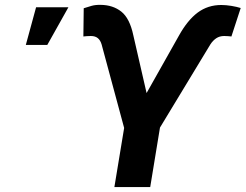

<svg xmlns="http://www.w3.org/2000/svg" viewBox="-20 -757 994 777"><path d="M442.9 0 482.4 -239.3 391.1 -577.6Q386.2 -594.2 375.7 -602.8Q365.2 -611.3 347.7 -611.3Q340.3 -611.3 330.1 -610.6Q319.8 -609.9 317.4 -609.4L318.8 -723.6Q335.4 -729 350.8 -733.4Q366.2 -737.8 387.7 -737.3Q437 -736.8 470.9 -710Q504.9 -683.1 519.5 -614.3L573.2 -380.4L704.1 -612.8Q738.8 -675.3 780 -706.1Q821.3 -736.8 875.5 -736.8Q894.5 -736.8 916.5 -733.2Q938.5 -729.5 954.1 -724.6L916.5 -609.4Q914.1 -609.9 903.8 -610.6Q893.6 -611.3 887.2 -611.3Q868.7 -611.3 855 -602.1Q841.3 -592.8 831.5 -577.6L627.4 -240.7L587.9 0ZM84.5 -575.2 126 -727.5H256.8L171.4 -575.2Z"/></svg>

Font: Inter 18pt
Style: Bold Italic
Weight: 700
Italic angle: -9.3988°
Designer: Rasmus Andersson
Foundry: rsms
Version: Version 4.001;git-66647c0bb